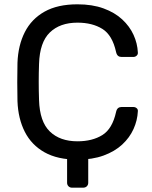

<svg xmlns="http://www.w3.org/2000/svg" viewBox="-20 -730 706 890"><path d="M314 140Q304 140 297.5 133.5Q291 127 291 117V-11L389 -43V117Q389 127 382.5 133.5Q376 140 365 140ZM339 10Q247 10 186.5 -24Q126 -58 95 -119Q64 -180 61 -261Q60 -302 60 -349Q60 -396 61 -439Q64 -520 95 -581Q126 -642 186.5 -676Q247 -710 339 -710Q408 -710 460 -691Q512 -672 546.5 -640Q581 -608 599 -568.5Q617 -529 619 -487Q620 -478 613.5 -472Q607 -466 598 -466H543Q534 -466 527.5 -471Q521 -476 518 -489Q501 -567 454.5 -596Q408 -625 339 -625Q258 -625 211 -579.5Q164 -534 161 -434Q158 -352 161 -266Q164 -166 211 -120.5Q258 -75 339 -75Q408 -75 454.5 -104Q501 -133 518 -211Q521 -224 527.5 -229Q534 -234 543 -234H598Q607 -234 613.5 -228.5Q620 -223 619 -214Q617 -172 599 -132Q581 -92 546.5 -60Q512 -28 460 -9Q408 10 339 10Z"/></svg>

Font: DVN-Rubik
Style: Regular
Weight: 400
Designer: Hubert and Fischer
Foundry: Hubert & Fischer
Version: Version 2.102